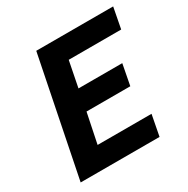

<svg xmlns="http://www.w3.org/2000/svg" viewBox="-150 -786 900 919"><g transform="rotate(-30 300.0 -326.0)"><path d="M38 0 169 -652H594L572 -537H282L254 -395H496L474 -280H232L198 -115H496L474 0Z"/></g></svg>

Font: Source Code Pro
Style: Bold Italic
Weight: 700
Italic angle: -11°
Monospace: yes
Designer: Paul D. Hunt, Teo Tuominen
Foundry: Adobe Systems Incorporated
Version: Version 1.050;PS 1.000;hotconv 16.6.51;makeotf.lib2.5.65220